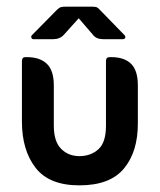

<svg xmlns="http://www.w3.org/2000/svg" viewBox="-20 -548 481 578"><path d="M217 -493 172 -443Q160 -430 140 -430H81Q76 -430 74.5 -434.5Q73 -439 76 -442L151 -518Q158 -525 163.5 -526.5Q169 -528 179 -528H253Q263 -528 268.5 -527Q274 -526 281 -518L355 -442Q358 -439 357 -434.5Q356 -430 349 -430H291Q270 -430 260 -443ZM219 10Q128 10 87 -43Q46 -96 46 -182V-364Q46 -376 56 -376H61Q100 -376 121 -356Q142 -336 142 -291V-170Q142 -122 164 -100Q186 -78 219 -78Q253 -78 276 -98.5Q299 -119 299 -169V-364Q299 -376 310 -376H315Q354 -376 374.5 -356Q395 -336 395 -291V-176Q395 -91 353 -40.5Q311 10 219 10Z"/></svg>

Font: Zain
Style: Bold
Weight: 700
Designer: Zain,Boutros
Foundry: Mobile Telecommunications Company (Zain), 2024
Version: Version 1.50; ttfautohint (v1.8.4)